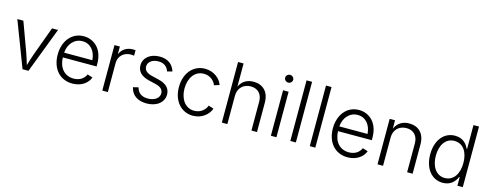

<svg xmlns="http://www.w3.org/2000/svg" viewBox="-26 -1478 5662 2226"><g transform="rotate(15 2805.0 -364.5)"><path d="M242.2 0H313.5L522 -545.9H450.2L324.2 -202.6C306.2 -154.3 292.5 -105.5 278.3 -58.1C263.7 -105.5 249.5 -154.3 231.9 -202.6L106 -545.9H33.7Z M841.3 11.7C951.2 11.7 1025.4 -47.9 1050.3 -116.7L987.3 -136.7C967.3 -88.9 918.5 -47.9 841.8 -47.9C731.4 -47.9 661.1 -128.9 658.2 -252.9H1063.5V-281.7C1063.5 -467.3 950.7 -553.2 831.1 -553.2C688.5 -553.2 591.8 -434.6 591.8 -269.5C591.8 -104 688.5 11.7 841.3 11.7ZM658.7 -310.1C664.6 -411.1 732.4 -493.7 831.1 -493.7C928.7 -493.7 989.7 -416.5 997.1 -310.1Z M1199.7 0H1266.1V-350.1C1266.1 -430.7 1327.6 -489.3 1412.1 -489.3C1429.7 -489.3 1446.3 -486.8 1451.2 -485.8V-552.2L1417.5 -553.2C1349.6 -553.2 1291 -516.6 1269 -460.9H1264.2V-545.9H1199.7Z M1732.9 11.7C1853.5 11.7 1937 -55.2 1937 -148.4C1937 -220.7 1891.6 -269.5 1798.8 -292L1715.3 -312C1647.9 -328.1 1617.7 -356.9 1617.7 -402.8C1617.7 -457 1669.9 -495.6 1742.2 -495.6C1814 -495.6 1850.6 -458.5 1867.7 -408.7L1928.2 -424.3C1902.8 -502.9 1844.7 -553.2 1741.7 -553.2C1631.3 -553.2 1550.8 -490.2 1550.8 -398.9C1550.8 -325.2 1597.2 -276.4 1690.9 -253.9L1779.8 -232.4C1838.9 -218.3 1868.7 -188.5 1868.7 -144.5C1868.7 -89.4 1814.5 -47.4 1731.9 -47.4C1659.7 -47.4 1611.8 -79.1 1596.2 -145L1532.7 -129.9C1552.2 -38.1 1625.5 11.7 1732.9 11.7Z M2288.1 10.3C2399.9 10.3 2477.5 -64 2498.5 -131.3L2436 -150.9C2423.8 -108.9 2373 -49.3 2288.1 -49.3C2176.8 -49.3 2113.8 -148.9 2113.8 -270.5C2113.8 -393.1 2176.8 -493.2 2288.1 -493.2C2371.6 -493.2 2421.4 -435.1 2433.6 -394.5L2496.6 -414.1C2475.1 -481 2398.4 -553.2 2288.1 -553.2C2146 -553.2 2046.9 -438 2046.9 -270.5C2046.9 -104.5 2146 10.3 2288.1 10.3Z M2700.7 -340.3C2700.7 -434.1 2765.1 -492.7 2851.6 -492.7C2935.5 -492.7 2989.7 -437.5 2989.7 -348.1V0H3056.2V-353C3056.2 -482.4 2980 -553.2 2869.1 -553.2C2796.4 -553.2 2734.9 -522.5 2700.7 -450.2V-727.5H2634.3V0H2700.7Z M3223.1 0H3289.6V-545.9H3223.1ZM3256.8 -647C3283.2 -647 3305.2 -667.5 3305.2 -693.4C3305.2 -719.2 3283.2 -739.7 3256.8 -739.7C3230.5 -739.7 3208.5 -719.2 3208.5 -693.4C3208.5 -667.5 3230.5 -647 3256.8 -647Z M3522.9 -727.5H3456.5V0H3522.9Z M3756.3 -727.5H3689.9V0H3756.3Z M4144.5 11.7C4254.4 11.7 4328.6 -47.9 4353.5 -116.7L4290.5 -136.7C4270.5 -88.9 4221.7 -47.9 4145 -47.9C4034.7 -47.9 3964.4 -128.9 3961.4 -252.9H4366.7V-281.7C4366.7 -467.3 4253.9 -553.2 4134.3 -553.2C3991.7 -553.2 3895 -434.6 3895 -269.5C3895 -104 3991.7 11.7 4144.5 11.7ZM3961.9 -310.1C3967.8 -411.1 4035.6 -493.7 4134.3 -493.7C4231.9 -493.7 4293 -416.5 4300.3 -310.1Z M4569.3 -340.3C4569.3 -434.1 4633.8 -492.7 4720.2 -492.7C4804.2 -492.7 4858.4 -437.5 4858.4 -348.1V0H4924.3V-353C4924.3 -482.4 4848.6 -553.2 4737.8 -553.2C4663.6 -553.2 4600.6 -521 4567.4 -445.3L4566.9 -545.9H4502.9V0H4569.3Z M5287.1 11.7C5385.7 11.7 5433.1 -51.3 5454.6 -102.1H5461.9V0H5526.4V-727.5H5460V-440.9H5454.6C5433.1 -490.7 5387.2 -553.2 5287.1 -553.2C5153.8 -553.2 5063 -439.9 5063 -271.5C5063 -101.6 5153.3 11.7 5287.1 11.7ZM5295.9 -48.3C5189.5 -48.3 5129.9 -146.5 5129.9 -272C5129.9 -397 5188.5 -493.2 5295.9 -493.2C5401.4 -493.2 5460.9 -401.9 5460.9 -272C5460.9 -141.6 5400.4 -48.3 5295.9 -48.3Z"/></g></svg>

Font: Raveo Light
Style: Regular
Weight: 300
Designer: Jakub Foglar, Rasmus Andersson (Inter)
Foundry: Jakubfoglar.com
Version: Version 1.100;Glyphs 3.2.3 (3260)